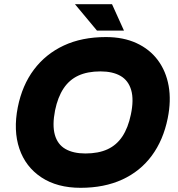

<svg xmlns="http://www.w3.org/2000/svg" viewBox="-20 -887 852 917"><path d="M365 10Q253 10 177.5 -40Q102 -90 72.5 -177Q43 -264 65 -375Q86 -480 142 -554.5Q198 -629 284.5 -669.5Q371 -710 486 -710Q569 -710 632 -681Q695 -652 734 -599.5Q773 -547 785.5 -476.5Q798 -406 781 -322Q760 -218 705 -143.5Q650 -69 564 -29.5Q478 10 365 10ZM388 -154Q450 -154 493.5 -174Q537 -194 564.5 -235.5Q592 -277 605 -340Q620 -411 606.5 -457Q593 -503 555.5 -524.5Q518 -546 460 -546Q398 -546 354.5 -526Q311 -506 283.5 -464.5Q256 -423 243 -360Q229 -289 242 -243Q255 -197 292.5 -175.5Q330 -154 388 -154ZM572 -741H443L338 -867H515Z"/></svg>

Font: REM
Style: Bold Italic
Weight: 700
Italic angle: -11°
Designer: Octavio Pardo
Foundry: Ashler Design
Version: Version 1.005;gftools[0.9.28]